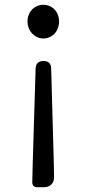

<svg xmlns="http://www.w3.org/2000/svg" viewBox="-20 -577 363 803"><path d="M199 -110 194 -292C193 -312 182 -322 162 -322C142 -322 130 -312 129 -292L117 101L115 186C115 198 123 206 135 206H161H164C190 206 207 189 206 163L205 101ZM115 -436C127 -424 143 -416 161 -416C180 -416 196 -424 208 -436C220 -449 227 -467 227 -487C227 -528 198 -557 161 -557C125 -557 95 -528 95 -487C95 -467 103 -449 115 -436Z"/></svg>

Font: GenSenRounded2 TW R
Style: Regular
Weight: 400
Version: Version 2.100;PS 2.1;hotconv 16.6.51;makeotf.lib2.5.65220 DE